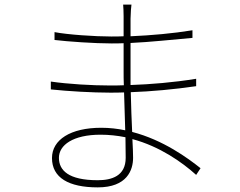

<svg xmlns="http://www.w3.org/2000/svg" viewBox="-20 -788 1040 831"><path d="M524 -105C524 -26 463 -8 403 -8C276 -8 235 -51 235 -105C235 -160 296 -205 415 -205C452 -205 488 -201 523 -194C523 -159 524 -129 524 -105ZM848 -60C794 -103 687 -182 552 -217C550 -267 547 -327 546 -389C634 -392 732 -401 829 -415V-447C730 -431 632 -423 545 -420C545 -439 545 -457 545 -476V-602C632 -606 721 -616 813 -624V-657C727 -643 635 -635 545 -631C545 -666 545 -695 545 -707C546 -739 547 -753 549 -768H513C514 -760 515 -733 515 -718V-631C497 -630 480 -630 462 -630C392 -630 272 -638 216 -649V-615C274 -608 390 -600 463 -600C480 -600 498 -600 515 -601V-476C515 -461 515 -441 516 -419C495 -418 475 -418 456 -418C379 -418 275 -424 200 -435V-401C275 -393 380 -387 456 -387C476 -387 496 -387 517 -388L522 -224C489 -231 454 -235 418 -235C285 -235 205 -183 205 -104C205 -19 277 23 403 23C530 23 556 -52 556 -105C556 -122 555 -150 553 -186C672 -154 768 -86 829 -31Z"/></svg>

Font: Noto Sans Japanese Thin
Style: Regular
Weight: 100
Designer: Ryoko NISHIZUKA (kana & ideographs); Paul D. Hunt (Latin, Greek & Cyrillic); Wenlong ZHANG (bopomofo); Sandoll Communica
Foundry: Adobe Systems Incorporated
Version: Version 1.000;PS 1;hotconv 1.0.78;makeotf.lib2.5.61930